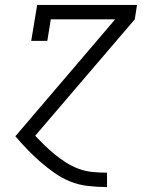

<svg xmlns="http://www.w3.org/2000/svg" viewBox="-20 -550 640 775"><path d="M411 205Q372 205 334 200.5Q296 196 262 182Q228 168 198.5 147Q169 126 142 102.5Q115 79 90 53Q65 27 42 0L445 -472H185L171 -385H106L130 -530H533L524 -472L122 -2Q141 18 160.5 37Q180 56 201.5 73.5Q223 91 246.5 106Q270 121 296.5 131Q323 141 352 144Q381 147 411 147H412V205Z"/></svg>

Font: Iosevka Slab LtExObl
Style: Regular
Weight: 300
Width: 7
Italic angle: -9°
Monospace: yes
Designer: Belleve Invis
Foundry: Belleve Invis
Version: Version 11.1.0; ttfautohint (v1.8.3)